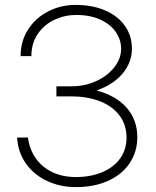

<svg xmlns="http://www.w3.org/2000/svg" viewBox="-20 -753 635 783"><path d="M288 -733Q356.5 -733 408.8 -710.5Q461 -688 489.5 -647.5Q518 -607 518 -554Q518 -499 480.5 -453.8Q443 -408.5 374 -384Q455.5 -362 497.8 -312.2Q540 -262.5 540 -194Q540 -133.5 508.2 -86.8Q476.5 -40 418.5 -14.5Q360.5 11 284 10Q221.5 9 169 -16.5Q116.5 -42 84.8 -87.5Q53 -133 50 -192H94Q100.5 -143.5 126 -107.2Q151.5 -71 193.5 -51Q235.5 -31 289 -31Q350.5 -31 397.5 -51Q444.5 -71 470.2 -107.2Q496 -143.5 496 -191Q496 -245.5 466 -283.8Q436 -322 385 -341Q334 -360 271 -360H210V-401H271Q326 -401 372.8 -422.5Q419.5 -444 446.8 -479.5Q474 -515 474 -554Q474 -589.5 453.2 -621Q432.5 -652.5 390.8 -672.2Q349 -692 290 -692Q245 -692 203 -672.8Q161 -653.5 134.5 -615.2Q108 -577 108 -524H64Q64 -585 94.5 -632.5Q125 -680 176.5 -706.5Q228 -733 288 -733Z"/></svg>

Font: Public Sans VF
Style: Regular
Weight: 400
Designer: Pablo Impallari, Rodrigo Fuenzalida (Modified by Dan O. Williams and USWDS)
Version: Version 1.003